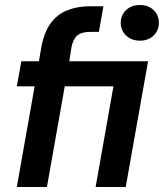

<svg xmlns="http://www.w3.org/2000/svg" viewBox="-20 -745 653 765"><path d="M47 0 118 -401H47L65 -501H135L145 -559Q156 -617 182 -652.5Q208 -688 248 -704Q288 -720 339 -720H392L374 -618H339Q306 -618 289 -604.5Q272 -591 265 -558L256 -501H570L481 0H361L432 -401H238L167 0ZM538 -583Q504 -583 482.5 -603.5Q461 -624 461 -654Q461 -685 482.5 -705Q504 -725 538 -725Q571 -725 592 -705Q613 -685 613 -654Q613 -624 592 -603.5Q571 -583 538 -583Z"/></svg>

Font: DM Sans 17pt SemiBold
Style: Italic
Weight: 600
Italic angle: -10°
Version: Version 4.004;gftools[0.9.30]